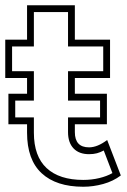

<svg xmlns="http://www.w3.org/2000/svg" viewBox="-20 -690 485 731"><path d="M38 -243H109V-185Q109 -95 157.5 -50Q206 -5 297 -5Q329 -5 358 -12Q387 -19 408 -31L375 -117Q362 -110 349 -106.5Q336 -103 319 -103Q281 -103 260 -125Q239 -147 239 -187V-243H361V-307H239V-419H373V-513H239V-644H109V-513H26V-419H109V-307H38ZM12 -333H83V-393H0V-539H83V-670H265V-539H399V-393H265V-333H387V-217H265V-187Q265 -129 319 -129Q351 -129 388 -157L440 -22Q411 0 373 10.5Q335 21 297 21Q194 21 138.5 -30.5Q83 -82 83 -185V-217H12Z"/></svg>

Font: CMG Sans Outline
Style: Outline
Weight: 700
Designer: Julieta Ulanovsky
Foundry: Julieta Ulanovsky
Version: Version 7.200